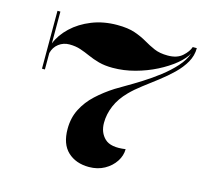

<svg xmlns="http://www.w3.org/2000/svg" viewBox="-104 -827 1025 955"><g transform="rotate(15 409.0 -349.5)"><path d="M280.5 -146Q280.5 -203 303.8 -248.5Q327 -294 366.5 -330.5Q406 -367 454.5 -398Q470 -408 503.8 -427.2Q537.5 -446.5 579.2 -472.8Q621 -499 662 -530.5Q703 -562 734.2 -596.8Q765.5 -631.5 777 -667Q762 -638.5 725.8 -608.8Q689.5 -579 639.5 -553.5Q589.5 -528 532.2 -512.5Q475 -497 418 -497Q376.5 -497 345.8 -505.5Q315 -514 289.5 -525.5Q264 -537 238.5 -545.5Q213 -554 181.5 -554Q150.5 -554 126.5 -535.8Q102.5 -517.5 95 -486.5V-402H80V-700H95V-536Q113 -582.5 154.8 -622Q196.5 -661.5 255.8 -685.2Q315 -709 386.5 -709Q442 -709 478 -696.5Q514 -684 541 -668Q568 -652 596.8 -639.5Q625.5 -627 667 -627Q715 -627 742 -651.5Q769 -676 776.5 -700H797.5Q797.5 -661 777.8 -626.5Q758 -592 726 -561Q694 -530 656.8 -501.5Q619.5 -473 584.2 -446.2Q549 -419.5 523.5 -393.5Q484.5 -354 466 -310.2Q447.5 -266.5 447.5 -222Q447.5 -172 479 -142Q510.5 -112 585.5 -123Q585.5 -89.5 565.5 -59Q545.5 -28.5 510.8 -9.2Q476 10 431.5 10Q364 10 322.2 -29Q280.5 -68 280.5 -146Z"/></g></svg>

Font: Engraving CC
Style: Bold
Weight: 700
Designer: indestructible type*
Foundry: Cowboy Collective
Version: Version 1.000